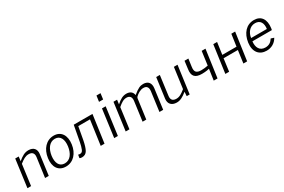

<svg xmlns="http://www.w3.org/2000/svg" viewBox="111 -1975 4726 3197"><g transform="rotate(-30 2474.0 -376.0)"><path d="M126 0 179 -398C248 -452 294 -481 354 -481C426 -481 455 -440 446 -372L395 0H466L518 -390C530 -479 484 -540 384 -540C312 -540 259 -508 183 -446L194 -530H127L56 0Z M794 10C938 10 1038 -103 1060 -263C1083 -425 1013 -540 870 -540C727 -540 624 -426 602 -262C580 -102 649 10 794 10ZM803 -46C696 -46 658 -142 674 -265C691 -388 755 -485 861 -485C967 -485 1006 -389 989 -265C972 -141 910 -46 803 -46Z M1306 -472H1531L1465 0H1538L1612 -530H1252L1196 -229C1185 -176 1175 -134 1161 -103C1149 -71 1130 -56 1102 -56C1085 -56 1076 -58 1066 -62L1056 0C1069 7 1083 10 1102 10C1149 10 1183 -10 1205 -48C1227 -86 1245 -144 1261 -225Z M1795 -530 1724 0H1795L1866 -530ZM1823 -762 1807 -649H1886L1901 -762Z M2017 0 2070 -397C2135 -452 2179 -481 2236 -481C2302 -481 2328 -440 2320 -372L2270 0H2341L2392 -378C2394 -390 2398 -397 2408 -408C2442 -440 2499 -481 2560 -481C2627 -481 2652 -440 2644 -372L2594 0H2666L2718 -389C2729 -480 2685 -540 2591 -540C2534 -540 2489 -522 2392 -442C2383 -501 2342 -540 2267 -540C2202 -540 2147 -512 2074 -446L2085 -530H2016L1945 0Z M2924 9H2927C2994 9 3050 -23 3124 -83L3119 -1H3176L3248 -531H3178L3124 -133C3055 -78 3011 -49 2950 -49C2876 -49 2849 -91 2859 -160L2908 -531H2838L2786 -143C2774 -51 2826 8 2924 9Z M3436 -386 3456 -530H3382L3363 -381C3353 -317 3361 -270 3387 -241C3413 -210 3459 -195 3527 -195C3564 -195 3595 -198 3623 -202C3638 -205 3652 -208 3668 -211L3638 0H3711L3785 -530H3712L3676 -267C3632 -258 3590 -253 3545 -253C3501 -253 3470 -263 3452 -282C3434 -301 3428 -336 3436 -386Z M3935 -530 3861 0H3934L3966 -241H4241L4208 0H4280L4355 -530H4282L4249 -300H3976L4008 -530Z M4897 -245 4903 -278C4925 -440 4857 -540 4719 -540C4575 -540 4475 -431 4451 -260C4428 -89 4515 10 4654 10C4742 10 4821 -31 4868 -115L4810 -134C4776 -80 4732 -47 4662 -47C4551 -47 4509 -136 4523 -245ZM4532 -303C4543 -393 4602 -485 4710 -485C4811 -485 4849 -407 4834 -303Z"/></g></svg>

Font: Cheyenne Sans Light
Style: Italic
Weight: 300
Italic angle: -8.13011°
Designer: The Public Sans project authors (U.S. Web Design System), Libre Franklin designed by Pablo Impallari and Rodrigo Fuenzal
Foundry: The Cheyenne Sans Project Authors
Version: Version 2.007